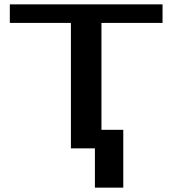

<svg xmlns="http://www.w3.org/2000/svg" viewBox="-20 -680 790 880"><path d="M25 -575V-660H725V-575H445V-85H545V180H415V0H305V-575Z"/></svg>

Font: Xolonium
Style: Regular
Weight: 400
Designer: Severin Meyer
Version: Version 4.2